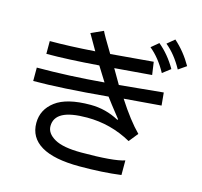

<svg xmlns="http://www.w3.org/2000/svg" viewBox="-126 -993 1251 1191"><g transform="rotate(15 500.0 -398.0)"><path d="M968.8 -714.8 918 -679.7Q871.1 -765.6 808.6 -816.4L855.5 -855.5Q921.9 -796.9 968.8 -714.8ZM878.9 -671.9 828.1 -632.8Q781.2 -718.8 718.8 -769.5L765.6 -808.6Q832 -753.9 878.9 -671.9ZM878.9 -437.5 640.6 -418Q718.8 -296.9 785.2 -230.5L738.3 -171.9Q605.5 -246.1 453.1 -246.1Q347.7 -246.1 296.9 -218.8Q246.1 -191.4 246.1 -136.7Q246.1 -89.8 300.8 -58.6Q355.5 -27.3 472.7 -27.3Q679.7 -27.3 750 -50.8V43Q632.8 58.6 484.4 58.6Q320.3 58.6 238.3 9.8Q156.2 -39.1 156.2 -132.8Q156.2 -218.8 228.5 -273.4Q300.8 -328.1 453.1 -328.1Q550.8 -328.1 636.7 -281.2L640.6 -285.2Q566.4 -378.9 546.9 -406.2Q246.1 -378.9 70.3 -378.9V-464.8Q273.4 -464.8 500 -484.4L441.4 -578.1Q242.2 -562.5 105.5 -562.5V-644.5Q230.5 -644.5 394.5 -656.2L335.9 -757.8L414.1 -793Q421.9 -773.4 488.3 -664.1L761.7 -687.5L773.4 -605.5L535.2 -585.9L589.8 -492.2L871.1 -519.5Z"/></g></svg>

Font: Droid Sans Fallback
Style: Regular
Weight: 400
Designer: Steve Matteson
Foundry: Ascender Corporation
Version: 3.00 (Khmer version)